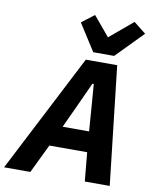

<svg xmlns="http://www.w3.org/2000/svg" viewBox="-137 -1039 896 1115"><g transform="rotate(10 311.5 -481.5)"><path d="M588 0H441L425 -170H202L120 0H-35L324 -698H509ZM415 -291 403 -451 394 -567H386L333 -451L259 -291ZM482 -748H359L258 -906L332 -963L428 -848L565 -963L637 -906Z"/></g></svg>

Font: IBM Plex Sans Var
Style: Italic
Weight: 400
Italic angle: -11.31°
Designer: Mike Abbink, Paul van der Laan, Pieter van Rosmalen
Foundry: Bold Monday
Version: Version 1.001